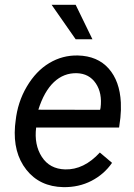

<svg xmlns="http://www.w3.org/2000/svg" viewBox="-20 -769 559 799"><path d="M243.7 9.8Q145 7.8 89.4 -63Q33.7 -133.8 42.5 -244.1L44.9 -265.1Q53.2 -343.8 91.6 -408.7Q129.9 -473.6 185.1 -506.6Q240.2 -539.6 304.2 -538.1Q385.7 -536.1 432.1 -483.9Q478.5 -431.6 482.9 -342.3Q484.4 -310.5 481 -278.8L475.6 -238.3H130.4Q121.6 -166.5 154.1 -116.2Q186.5 -65.9 251 -64Q329.1 -62 395.5 -134.3L446.3 -91.3Q413.1 -43.5 360.6 -16.4Q308.1 10.7 243.7 9.8ZM299.8 -464.4Q245.1 -465.8 204.3 -427.2Q163.6 -388.7 139.6 -312.5L396.5 -312L398.4 -319.8Q406.2 -381.3 378.7 -422.1Q351.1 -462.9 299.8 -464.4ZM364.7 -605.5H294.9L194.8 -749H294.9Z"/></svg>

Font: RobotoDraft
Style: Italic
Weight: 400
Italic angle: -12°
Version: Version 2.001101; 2014